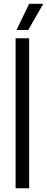

<svg xmlns="http://www.w3.org/2000/svg" viewBox="-20 -1014 253 1034"><path d="M64 0V-808H137V0ZM69 -852.5 137 -993.5H213L132 -852.5Z"/></svg>

Font: Encode Sans Condensed
Style: Regular
Weight: 400
Width: 3
Designer: Multiple Designers
Foundry: Impallari Type
Version: Version 3.000; ttfautohint (v1.8.3) -l 8 -r 50 -G 200 -x 14 